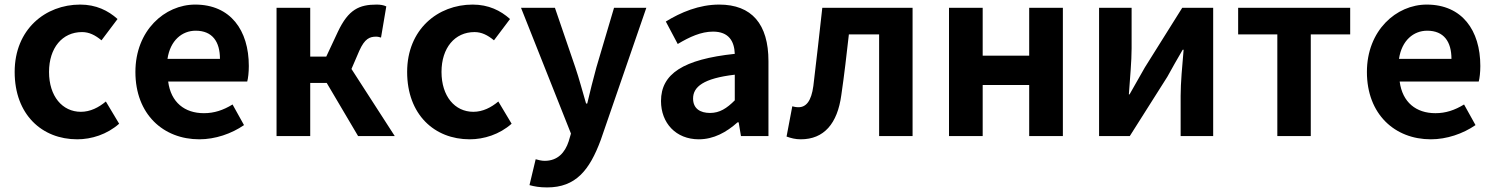

<svg xmlns="http://www.w3.org/2000/svg" viewBox="-20 -594 6523 838"><path d="M317 14C379 14 447 -7 500 -54L442 -151C411 -125 374 -106 333 -106C252 -106 194 -174 194 -280C194 -385 252 -454 338 -454C369 -454 395 -441 423 -418L493 -511C452 -548 399 -574 330 -574C178 -574 44 -466 44 -280C44 -94 163 14 317 14Z M850 14C919 14 990 -10 1045 -48L995 -138C954 -113 915 -100 870 -100C786 -100 726 -147 714 -238H1059C1063 -252 1066 -279 1066 -306C1066 -462 986 -574 832 -574C699 -574 571 -461 571 -280C571 -95 693 14 850 14ZM711 -337C723 -418 775 -460 834 -460C907 -460 940 -412 940 -337Z M1187 0H1334V-232H1406L1543 0H1703L1514 -293L1548 -372C1572 -426 1594 -434 1622 -434C1630 -434 1636 -432 1643 -430L1666 -566C1654 -572 1639 -574 1624 -574C1548 -574 1501 -553 1455 -456L1404 -347H1334V-560H1187Z M2030 14C2092 14 2160 -7 2213 -54L2155 -151C2124 -125 2087 -106 2046 -106C1965 -106 1907 -174 1907 -280C1907 -385 1965 -454 2051 -454C2082 -454 2108 -441 2136 -418L2206 -511C2165 -548 2112 -574 2043 -574C1891 -574 1757 -466 1757 -280C1757 -94 1876 14 2030 14Z M2368 224C2493 224 2553 149 2602 17L2801 -560H2660L2583 -300C2569 -248 2555 -194 2543 -142H2538C2522 -196 2508 -250 2491 -300L2402 -560H2254L2472 -11L2462 23C2446 72 2414 108 2357 108C2344 108 2328 104 2318 101L2291 214C2313 220 2335 224 2368 224Z M3030 14C3095 14 3151 -17 3199 -60H3204L3214 0H3334V-327C3334 -489 3261 -574 3119 -574C3031 -574 2951 -540 2886 -500L2938 -402C2990 -433 3040 -456 3092 -456C3161 -456 3185 -414 3187 -359C2962 -335 2865 -272 2865 -153C2865 -57 2930 14 3030 14ZM3079 -101C3036 -101 3005 -120 3005 -164C3005 -215 3050 -252 3187 -268V-156C3152 -121 3121 -101 3079 -101Z M3475 14C3576 14 3635 -54 3652 -179C3665 -267 3675 -356 3685 -444H3817V0H3963V-560H3569C3556 -446 3544 -332 3530 -219C3521 -152 3498 -126 3465 -126C3454 -126 3446 -128 3438 -130L3413 2C3433 9 3451 14 3475 14Z M4122 0H4269V-223H4472V0H4619V-560H4472V-351H4269V-560H4122Z M4777 0H4911L5075 -259C5093 -291 5122 -344 5142 -377H5146C5140 -307 5133 -233 5133 -176V0H5275V-560H5140L4977 -300C4959 -268 4929 -216 4910 -182H4907C4912 -252 4919 -327 4919 -383V-560H4777Z M5555 0H5701V-444H5873V-560H5384V-444H5555Z M6225 14C6294 14 6365 -10 6420 -48L6370 -138C6329 -113 6290 -100 6245 -100C6161 -100 6101 -147 6089 -238H6434C6438 -252 6441 -279 6441 -306C6441 -462 6361 -574 6207 -574C6074 -574 5946 -461 5946 -280C5946 -95 6068 14 6225 14ZM6086 -337C6098 -418 6150 -460 6209 -460C6282 -460 6315 -412 6315 -337Z"/></svg>

Font: Noto Sans Mono CJK HK
Style: Bold
Weight: 700
Designer: Ryoko NISHIZUKA 西塚涼子 (kana, bopomofo & ideographs); Paul D. Hunt (Latin, Greek & Cyrillic); Sandoll Communications 산돌커뮤니
Foundry: Adobe
Version: Version 2.004;hotconv 1.0.118;makeotfexe 2.5.65603